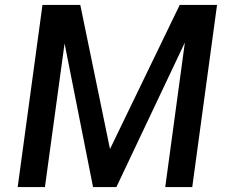

<svg xmlns="http://www.w3.org/2000/svg" viewBox="-20 -762 939 782"><path d="M163 0 243 -585 359 0H454L733 -589L653 0H763L864 -742H712L428 -155L307 -742H153L52 0Z"/></svg>

Font: Cheyenne Sans Medium
Style: Italic
Weight: 500
Italic angle: -8.13011°
Designer: The Public Sans project authors (U.S. Web Design System), Libre Franklin designed by Pablo Impallari and Rodrigo Fuenzal
Foundry: The Cheyenne Sans Project Authors
Version: Version 2.007